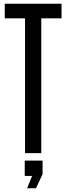

<svg xmlns="http://www.w3.org/2000/svg" viewBox="-20 -820 355 1028"><path d="M114 0V-722H5.5V-800H309.5V-722H201V0ZM125 188 152 122H112.5V40H208V112.5L172.5 188Z"/></svg>

Font: Big Shoulders Display Thin SemiBold
Style: Regular
Weight: 600
Version: Version 2.002